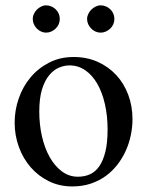

<svg xmlns="http://www.w3.org/2000/svg" viewBox="-20 -669 540 704"><path d="M465.8 -231.9Q465.8 -203.1 459.7 -173.6Q453.6 -144 441.4 -116.7Q429.2 -89.4 410.6 -65.4Q392.1 -41.5 367.7 -23.7Q343.3 -5.9 312.5 4.4Q281.7 14.6 245.1 14.6Q198.2 14.6 159.4 -4.4Q120.6 -23.4 92.5 -55.7Q64.5 -87.9 49.1 -130.4Q33.7 -172.9 33.7 -219.2Q33.7 -264.6 48.6 -307.9Q63.5 -351.1 91.6 -384.8Q119.6 -418.5 159.7 -439.2Q199.7 -460 250 -460Q298.3 -460 337.9 -442.4Q377.4 -424.8 406 -394Q434.6 -363.3 450.2 -321.5Q465.8 -279.8 465.8 -231.9ZM374.5 -194.3Q374.5 -244.1 364.7 -287.1Q355 -330.1 336.9 -361.6Q318.8 -393.1 293 -411.1Q267.1 -429.2 234.9 -429.2Q215.8 -429.2 196 -420.9Q176.3 -412.6 160.2 -393.1Q144 -373.5 134 -341.1Q124 -308.6 124 -259.8Q124 -211.9 134 -168.5Q144 -125 162.6 -92.3Q181.2 -59.6 207.3 -40.3Q233.4 -21 265.6 -21Q290 -21 310.1 -30Q330.1 -39.1 344.2 -59.6Q358.4 -80.1 366.5 -113.3Q374.5 -146.5 374.5 -194.3ZM199.2 -599.6Q199.2 -589.4 195.3 -580.3Q191.4 -571.3 184.3 -564.5Q177.2 -557.6 168.2 -553.5Q159.2 -549.3 148.9 -549.3Q139.2 -549.3 130.4 -553.5Q121.6 -557.6 114.7 -564.7Q107.9 -571.8 104 -580.8Q100.1 -589.8 100.1 -599.6Q100.1 -608.9 104.2 -617.9Q108.4 -627 115.2 -633.8Q122.1 -640.6 130.9 -645Q139.6 -649.4 148.9 -649.4Q159.2 -649.4 168.2 -645.5Q177.2 -641.6 184.3 -634.8Q191.4 -627.9 195.3 -618.9Q199.2 -609.9 199.2 -599.6ZM399.4 -599.6Q399.4 -589.4 395.5 -580.3Q391.6 -571.3 384.5 -564.5Q377.4 -557.6 368.4 -553.5Q359.4 -549.3 349.1 -549.3Q338.9 -549.3 329.8 -553.5Q320.8 -557.6 314 -564.7Q307.1 -571.8 303.2 -580.8Q299.3 -589.8 299.3 -599.6Q299.3 -608.9 303.7 -617.9Q308.1 -627 314.9 -633.8Q321.8 -640.6 330.8 -645Q339.8 -649.4 349.1 -649.4Q359.4 -649.4 368.4 -645.5Q377.4 -641.6 384.5 -634.8Q391.6 -627.9 395.5 -618.9Q399.4 -609.9 399.4 -599.6Z"/></svg>

Font: Doulos SIL APac
Style: Regular
Weight: 400
Designer: Walt Agee, Victor Gaultney, Peter Martin, Debbi Hosken, Becca Hirsbrunner
Foundry: SIL International
Version: Version 5.000